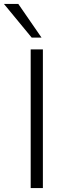

<svg xmlns="http://www.w3.org/2000/svg" viewBox="-63 -956 330 976"><path d="M0 0ZM93 0V-705H155V0ZM98 -765 -43 -936H30L148 -765Z"/></svg>

Font: Winston Light
Style: Regular
Weight: 300
Designer: Original fonts by Vernon Adams / Changes by Cristiano Sobral
Foundry: Original fonts by Vernon Adams / Changes by Cristiano Sobral
Version: Version 2.503;July 17, 2020;FontCreator 13.0.0.2655 64-bit